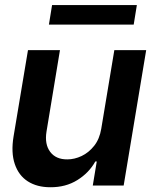

<svg xmlns="http://www.w3.org/2000/svg" viewBox="-20 -748 611 774"><path d="M388.2 -229 440.9 -545.9H569.3L478.5 0H354L370.1 -97.2H364.3Q338.9 -51.3 291.7 -22Q244.6 7.3 182.6 6.8Q129.4 6.8 92.3 -16.8Q55.2 -40.5 39.6 -86.7Q23.9 -132.8 34.7 -198.2L92.8 -545.9H221.7L167.5 -217.8Q159.2 -166.5 182.4 -135.7Q205.6 -105 251.5 -105.5Q280.3 -105.5 309.1 -119.1Q337.9 -132.8 359.6 -160.2Q381.3 -187.5 388.2 -229ZM531.7 -727.5 519 -648.9H177.2L189.9 -727.5Z"/></svg>

Font: Inter Tight SemiBold
Style: Italic
Weight: 600
Italic angle: -9.39999°
Designer: Rasmus Andersson
Foundry: rsms
Version: Version 3.004